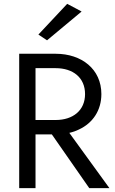

<svg xmlns="http://www.w3.org/2000/svg" viewBox="-20 -980 600 1000"><path d="M405 -920 330 -960 180 -800 225 -770ZM80 -700V0H165V-280H250L445 0H550L341 -288C359 -292 376 -298 392 -306C463 -339 508 -405 508 -490C508 -620 405 -700 270 -700ZM165 -355V-625H270C360 -625 423 -576 423 -490C423 -405 360 -355 270 -355Z"/></svg>

Font: Jost
Style: Regular
Weight: 400
Version: Version 3.710